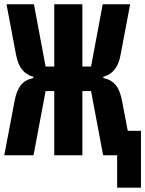

<svg xmlns="http://www.w3.org/2000/svg" viewBox="-28 -718 672 888"><path d="M513.8 149.9H623.9V-112.9H562.9L536.9 -248.9C524.9 -315 500 -346.9 449.9 -356.9V-362.9C491.8 -375 518.1 -403.1 529.8 -464.8L573.9 -698.2H447.1L393.1 -410.2H353V-698.2H223V-410.2H182.9L128.9 -698.2H2.1L46.2 -464.8C57.9 -403.1 84.2 -375 126.1 -362.9V-356.9C76 -346.9 51.1 -315 39.1 -248.9L-8.2 0H127.1L182.9 -296.9H223V0H353V-296.9H393.1L448.9 0H513.8Z"/></svg>

Font: Margiela Mono Bold
Style: Regular
Weight: 700
Designer: Mike Abbink, Paul van der Laan, Pieter van Rosmalen
Foundry: Bold Monday
Version: Version 2.003 2021